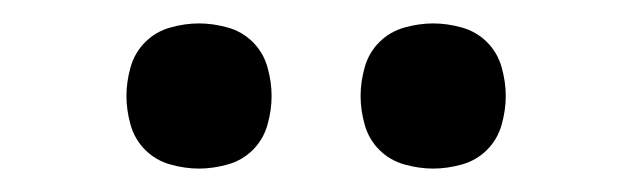

<svg xmlns="http://www.w3.org/2000/svg" viewBox="-20 -752 540 164"><path d="M350 -608Q338 -608 325.5 -611.5Q313 -615 304 -624Q295 -633 291.5 -645.5Q288 -658 288 -670Q288 -682 291.5 -694.5Q295 -707 304 -716Q313 -725 325.5 -728.5Q338 -732 350 -732Q362 -732 374.5 -728.5Q387 -725 396 -716Q405 -707 408.5 -694.5Q412 -682 412 -670Q412 -658 408.5 -645.5Q405 -633 396 -624Q387 -615 374.5 -611.5Q362 -608 350 -608ZM150 -608Q138 -608 125.5 -611.5Q113 -615 104 -624Q95 -633 91.5 -645.5Q88 -658 88 -670Q88 -682 91.5 -694.5Q95 -707 104 -716Q113 -725 125.5 -728.5Q138 -732 150 -732Q162 -732 174.5 -728.5Q187 -725 196 -716Q205 -707 208.5 -694.5Q212 -682 212 -670Q212 -658 208.5 -645.5Q205 -633 196 -624Q187 -615 174.5 -611.5Q162 -608 150 -608Z"/></svg>

Font: Iosevka
Style: Regular
Weight: 400
Monospace: yes
Designer: Belleve Invis
Foundry: Belleve Invis
Version: Version 33.2.3; ttfautohint (v1.8.4)